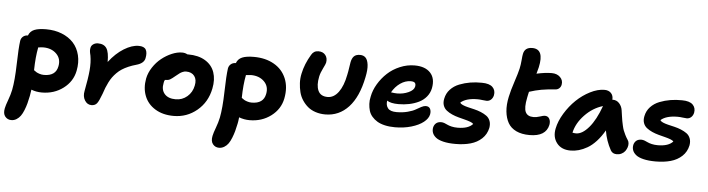

<svg xmlns="http://www.w3.org/2000/svg" viewBox="-66 -1043 5922 1605"><g transform="rotate(5 2895.0 -240.5)"><path d="M56.2 210Q24.4 210 4.6 185.5Q-15.1 161.1 -5.9 116.2Q-0.5 89.8 16.4 44.9Q33.2 0 42 -42Q58.1 -124 61.3 -259.8Q64.5 -395.5 73.2 -457Q77.1 -479.5 93.5 -493.2Q109.9 -506.8 133.8 -506.8Q147 -542.5 182.1 -557.1Q217.3 -571.8 280.8 -571.8Q354 -571.8 413.3 -548.1Q472.7 -524.4 511 -482.4Q549.3 -440.4 564.2 -379.6Q579.1 -318.8 564.9 -248Q546.9 -157.2 470.2 -99.6Q393.6 -42 291 -42Q243.2 -42 202.1 -58.1Q201.2 -51.3 193.8 -4.9Q186.5 31.2 179.2 58.8Q171.9 86.4 159.9 116.5Q147.9 146.5 134 165.8Q120.1 185.1 100.1 197.5Q80.1 210 56.2 210ZM228 -414.1Q211.9 -334 210 -222.2Q225.6 -210.9 232.7 -206.5Q239.7 -202.1 257.8 -196Q275.9 -189.9 295.9 -189.9Q394.5 -189.9 410.2 -272Q423.3 -335.4 381.6 -377.2Q339.8 -418.9 270 -418.9Q262.2 -418.9 248.5 -417.2Q234.9 -415.5 228 -415Z M712.9 26.9Q677.7 26.9 657 -6.8Q636.2 -40.5 646 -86.9Q667 -193.8 672.9 -261.7Q678.7 -329.6 668.9 -384.8Q662.6 -409.7 661.6 -423.1Q660.6 -436.5 663.6 -450.2Q667 -468.8 684.1 -480.5Q701.2 -492.2 723.6 -492.2Q773.4 -492.2 795.4 -459.2Q817.4 -426.3 816.9 -344.2Q874 -418.9 940.7 -460Q1007.3 -501 1064 -501Q1110.4 -501 1124.8 -475.3Q1139.2 -449.7 1129.9 -403.8Q1121.6 -359.4 1057.6 -341.8Q1022 -332 991.9 -318.8Q961.9 -305.7 939.2 -291Q916.5 -276.4 897.2 -256.8Q877.9 -237.3 864.3 -218.5Q850.6 -199.7 837.9 -174.6Q825.2 -149.4 816.4 -127.2Q807.6 -105 797.9 -75.2Q775.4 -13.7 759.3 6.6Q743.2 26.9 712.9 26.9Z M1405.3 57.1Q1314.5 57.1 1250.2 17.8Q1186 -21.5 1160.2 -87.9Q1134.3 -154.3 1149.4 -234.9Q1159.2 -283.7 1189.2 -329.3Q1219.2 -375 1259 -406.7Q1298.8 -438.5 1344.2 -457.8Q1389.6 -477.1 1430.2 -477.1Q1456.1 -477.1 1475.1 -465.8H1481.4Q1568.4 -465.8 1625.7 -430.9Q1683.1 -396 1703.6 -335.9Q1724.1 -275.9 1708.5 -199.2Q1685.5 -83.5 1600.8 -13.2Q1516.1 57.1 1405.3 57.1ZM1298.3 -210Q1286.1 -152.8 1316.7 -117.9Q1347.2 -83 1410.2 -83Q1465.3 -83 1506.8 -118.4Q1548.3 -153.8 1559.6 -210.9Q1570.3 -261.2 1547.4 -291.5Q1524.4 -321.8 1477.5 -321.8Q1462.9 -321.8 1448.2 -315.4Q1433.6 -309.1 1424.6 -302.2Q1415.5 -295.4 1393.6 -277.8Q1364.7 -253.4 1349.9 -245.1Q1335 -236.8 1313.5 -236.8H1307.1Q1299.8 -225.1 1298.3 -210Z M2041 37.1Q1994.6 37.1 1952.1 21Q1948.2 57.1 1944.3 74.2Q1937 110.4 1929.4 137.9Q1921.9 165.5 1909.9 195.6Q1897.9 225.6 1884.3 244.9Q1870.6 264.2 1850.3 276.6Q1830.1 289.1 1806.2 289.1Q1774.4 289.1 1754.6 264.4Q1734.9 239.7 1744.1 194.8Q1749.5 168.5 1766.4 123.8Q1783.2 79.1 1792 37.1Q1808.1 -44.9 1811.3 -180.7Q1814.5 -316.4 1823.2 -377.9Q1827.1 -400.4 1843.8 -414.3Q1860.4 -428.2 1884.3 -428.2H1885.3Q1898.4 -463.9 1933.1 -478.5Q1967.8 -493.2 2031.2 -493.2Q2128.9 -493.2 2200.2 -452.6Q2271.5 -412.1 2302.5 -337.9Q2333.5 -263.7 2314.9 -168.9Q2296.9 -78.1 2220.2 -20.5Q2143.6 37.1 2041 37.1ZM1978 -335Q1961.9 -254.9 1960 -143.1Q1975.6 -131.8 1982.7 -127.4Q1989.7 -123 2007.8 -116.9Q2025.9 -110.8 2045.9 -110.8Q2144.5 -110.8 2160.2 -192.9Q2173.3 -256.3 2131.6 -298.1Q2089.8 -339.8 2020 -339.8Q2010.3 -339.8 1978 -335.9Z M2667 -65.9Q2622.6 -65.9 2584.5 -78.6Q2546.4 -91.3 2519.8 -113.8Q2493.2 -136.2 2473.1 -167Q2453.1 -197.8 2444.3 -233.4Q2435.5 -269 2433.3 -308.6Q2431.2 -348.1 2439.9 -388.2Q2457 -470.7 2505.9 -551.8Q2525.4 -586.9 2564.9 -586.9Q2603.5 -586.9 2623.8 -561.3Q2644 -535.6 2636.7 -497.1Q2634.3 -485.4 2615 -447Q2595.7 -408.7 2588.9 -376Q2573.7 -302.7 2594.2 -257.8Q2614.7 -212.9 2673.8 -212.9Q2726.1 -212.9 2764.9 -265.1Q2803.7 -317.4 2821.8 -412.1Q2828.1 -440.4 2832.5 -473.1Q2836.9 -505.9 2839.8 -519Q2846.2 -552.7 2863.3 -569.8Q2880.4 -586.9 2914.1 -586.9Q2943.8 -586.9 2961.2 -568.8Q2978.5 -550.8 2983.6 -510.3Q2988.8 -469.7 2975.1 -404.8Q2941.9 -238.3 2862.1 -152.1Q2782.2 -65.9 2667 -65.9Z M3256.8 -9.8Q3210 -9.8 3171.9 -18.6Q3133.8 -27.3 3107.7 -43Q3081.5 -58.6 3062.7 -80.6Q3043.9 -102.5 3036.1 -128.9Q3028.3 -155.3 3026.6 -185.5Q3024.9 -215.8 3032.7 -248Q3043 -302.2 3074 -354.2Q3105 -406.2 3149.4 -447.5Q3193.8 -488.8 3253.7 -513.9Q3313.5 -539.1 3376.5 -539.1Q3465.3 -539.1 3509 -491.7Q3552.7 -444.3 3536.6 -361.8Q3528.3 -321.3 3502.4 -290Q3476.6 -258.8 3439.2 -240.7Q3401.9 -222.7 3359.1 -213.9Q3316.4 -205.1 3269.5 -205.1Q3203.1 -205.1 3172.9 -226.1Q3166.5 -187 3186.3 -162.1Q3206.1 -137.2 3258.8 -137.2Q3309.6 -137.2 3352.1 -148.4Q3394.5 -159.7 3417 -173.1Q3439.5 -186.5 3461.4 -197.8Q3483.4 -209 3498.5 -209Q3525.4 -209 3535.4 -189.7Q3545.4 -170.4 3540.5 -143.1Q3533.7 -107.9 3495.4 -77.4Q3457 -46.9 3393.8 -28.3Q3330.6 -9.8 3256.8 -9.8ZM3355.5 -404.8Q3310.1 -404.8 3267.8 -375.5Q3225.6 -346.2 3198.7 -297.9Q3229.5 -293 3250.5 -293Q3301.8 -293 3345.7 -313Q3389.6 -333 3395.5 -362.8Q3399.4 -384.3 3390.4 -394.5Q3381.3 -404.8 3355.5 -404.8Z M3771.5 85Q3712.4 85 3670.2 74.7Q3627.9 64.5 3606.7 46.9Q3585.4 29.3 3577.9 8.3Q3570.3 -12.7 3575.2 -37.1Q3580.6 -59.6 3596.7 -72.8Q3612.8 -85.9 3639.2 -85.9Q3651.9 -85.9 3666.3 -80.6Q3680.7 -75.2 3693.1 -68.8Q3705.6 -62.5 3728.3 -57.1Q3751 -51.8 3778.3 -51.8Q3868.2 -51.8 3906.2 -94.2Q3899.4 -103 3879.4 -110.6Q3859.4 -118.2 3834 -124.5Q3808.6 -130.9 3779.3 -138.7Q3750 -146.5 3723.9 -158.2Q3697.8 -169.9 3677.5 -185.8Q3657.2 -201.7 3648.4 -226.8Q3639.6 -252 3646.5 -284.2Q3655.3 -329.1 3685.8 -361.8Q3716.3 -394.5 3760.5 -411.9Q3804.7 -429.2 3851.6 -437Q3898.4 -444.8 3949.2 -443.8Q4012.7 -443.4 4039.3 -416.5Q4065.9 -389.6 4058.1 -348.1Q4052.7 -324.7 4037.4 -310.8Q4022 -296.9 4000.5 -296.9Q3987.3 -296.9 3966.3 -300Q3945.3 -303.2 3924.3 -303.2Q3829.1 -303.2 3783.2 -263.2Q3787.6 -252.4 3806.2 -244.4Q3824.7 -236.3 3849.9 -230.2Q3875 -224.1 3904.3 -217.3Q3933.6 -210.4 3960.7 -199.2Q3987.8 -188 4008.8 -172.9Q4029.8 -157.7 4039.6 -132.1Q4049.3 -106.4 4043.5 -73.2Q4031.7 -18.6 3992.9 17.6Q3954.1 53.7 3898.7 69.3Q3843.3 85 3771.5 85Z M4383.3 -43Q4316.9 -43 4271 -64.9Q4225.1 -86.9 4202.4 -126.7Q4179.7 -166.5 4173.8 -222.4Q4168 -278.3 4182.6 -346.2Q4193.8 -399.9 4219 -475.8Q4244.1 -551.8 4252.4 -588.9Q4259.8 -621.6 4262.9 -660.9Q4266.1 -700.2 4269.5 -714.8Q4280.8 -770 4343.3 -770Q4445.8 -770 4411.1 -613.8Q4405.8 -589.8 4396.5 -559.1Q4468.8 -575.2 4523.4 -575.2Q4568.4 -575.2 4594.7 -548.8Q4621.1 -522.5 4614.3 -485.8Q4611.3 -468.3 4598.4 -455.8Q4585.4 -443.4 4566.4 -441.9Q4498 -437.5 4448.7 -428.7Q4399.4 -419.9 4347.2 -402.8Q4344.7 -393.6 4341.1 -375.5Q4337.4 -357.4 4336.4 -352.1Q4318.8 -267.1 4335.7 -231.4Q4352.5 -195.8 4402.3 -195.8Q4428.7 -195.8 4457 -205.3Q4485.4 -214.8 4496.6 -214.8Q4523.4 -214.8 4535.2 -193.8Q4546.9 -172.9 4541.5 -142.1Q4520 -43 4383.3 -43Z M4735.4 56.2Q4658.7 56.2 4619.9 5.9Q4581.1 -44.4 4596.2 -117.2Q4608.9 -179.7 4648.4 -244.6Q4688 -309.6 4740.2 -359.9Q4792.5 -410.2 4855.5 -442.1Q4918.5 -474.1 4975.1 -474.1Q5009.8 -474.1 5030 -453.4Q5050.3 -432.6 5047.4 -397L5051.3 -397.9Q5084 -397.9 5105.7 -374Q5127.4 -350.1 5132.3 -316.9Q5134.3 -304.2 5138.9 -271.7Q5143.6 -239.3 5145.8 -227.5Q5147.9 -215.8 5153.6 -190.4Q5159.2 -165 5165 -150.1Q5170.9 -135.3 5180.9 -114.5Q5190.9 -93.8 5204.1 -74.2Q5212.4 -63 5213.9 -46.4Q5215.3 -29.8 5209.7 -12.7Q5204.1 4.4 5193.4 19.3Q5182.6 34.2 5164.1 43.7Q5145.5 53.2 5123.5 53.2Q5087.9 53.2 5072.3 25.9Q5029.8 -50.8 5016.1 -137.2Q4985.4 -84 4949.5 -44.9Q4913.6 -5.9 4876.7 15.4Q4839.8 36.6 4805.2 46.4Q4770.5 56.2 4735.4 56.2ZM4769.5 -90.8Q4821.3 -90.8 4876.5 -155.3Q4931.6 -219.7 4974.1 -337.9Q4888.7 -312.5 4822.8 -243.4Q4756.8 -174.3 4739.3 -94.2Q4754.4 -90.8 4769.5 -90.8Z M5451.2 85Q5392.1 85 5349.9 74.7Q5307.6 64.5 5286.4 46.9Q5265.1 29.3 5257.6 8.3Q5250 -12.7 5254.9 -37.1Q5260.3 -59.6 5276.4 -72.8Q5292.5 -85.9 5318.8 -85.9Q5331.5 -85.9 5345.9 -80.6Q5360.4 -75.2 5372.8 -68.8Q5385.3 -62.5 5408 -57.1Q5430.7 -51.8 5458 -51.8Q5547.9 -51.8 5585.9 -94.2Q5579.1 -103 5559.1 -110.6Q5539.1 -118.2 5513.7 -124.5Q5488.3 -130.9 5459 -138.7Q5429.7 -146.5 5403.6 -158.2Q5377.4 -169.9 5357.2 -185.8Q5336.9 -201.7 5328.1 -226.8Q5319.3 -252 5326.2 -284.2Q5335 -329.1 5365.5 -361.8Q5396 -394.5 5440.2 -411.9Q5484.4 -429.2 5531.2 -437Q5578.1 -444.8 5628.9 -443.8Q5692.4 -443.4 5719 -416.5Q5745.6 -389.6 5737.8 -348.1Q5732.4 -324.7 5717 -310.8Q5701.7 -296.9 5680.2 -296.9Q5667 -296.9 5646 -300Q5625 -303.2 5604 -303.2Q5508.8 -303.2 5462.9 -263.2Q5467.3 -252.4 5485.8 -244.4Q5504.4 -236.3 5529.5 -230.2Q5554.7 -224.1 5584 -217.3Q5613.3 -210.4 5640.4 -199.2Q5667.5 -188 5688.5 -172.9Q5709.5 -157.7 5719.2 -132.1Q5729 -106.4 5723.1 -73.2Q5711.4 -18.6 5672.6 17.6Q5633.8 53.7 5578.4 69.3Q5522.9 85 5451.2 85Z"/></g></svg>

Font: Shantell Sans Bouncy
Style: Bold Italic
Weight: 700
Italic angle: -11.31°
Designer: Stephen Nixon, Anya Danilova, Shantell Martin
Foundry: Arrow Type
Version: Version 1.006;[9816181b4]